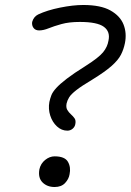

<svg xmlns="http://www.w3.org/2000/svg" viewBox="-20 -740 524 770"><path d="M250 -216Q227 -216 208.5 -233Q190 -250 181.5 -276.5Q173 -303 178 -331Q181 -345 186 -358Q191 -371 205.5 -387Q220 -403 248 -424.5Q276 -446 324 -476Q376 -509 393.5 -530.5Q411 -552 415 -577Q423 -613 396.5 -632.5Q370 -652 300 -652Q257 -652 226.5 -643.5Q196 -635 175 -626.5Q154 -618 137 -618Q122 -618 114.5 -628Q107 -638 109 -652Q115 -673 133 -682Q169 -699 221 -709.5Q273 -720 314 -720Q384 -720 423 -698Q462 -676 475.5 -641.5Q489 -607 481 -567Q476 -542 465 -520.5Q454 -499 427.5 -475.5Q401 -452 349 -420Q307 -395 286 -378.5Q265 -362 257.5 -350Q250 -338 247 -325Q244 -309 250 -299Q256 -289 264.5 -281.5Q273 -274 279 -265.5Q285 -257 282 -242Q280 -231 271 -223.5Q262 -216 250 -216ZM199 10Q169 10 150.5 -8.5Q132 -27 138 -61Q143 -84 161 -98.5Q179 -113 199 -113Q240 -113 252.5 -91Q265 -69 259 -41Q256 -22 241 -6Q226 10 199 10Z"/></svg>

Font: Shantell Sans Normal
Style: Italic
Weight: 300
Italic angle: -11.31°
Designer: Stephen Nixon, Anya Danilova, Shantell Martin
Foundry: Arrow Type
Version: Version 1.008;[a672d596b]